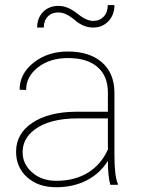

<svg xmlns="http://www.w3.org/2000/svg" viewBox="-20 -746 568 775"><path d="M455.6 0C455.6 0 455.6 -4.4 455.6 -4.4C455.6 -4.4 455.6 -4.4 455.6 -4.4C446.3 -25.4 441.9 -64.5 441.9 -122.6C441.9 -122.6 441.9 -375 441.9 -375C441.9 -375 441.9 -375 441.9 -375C440.9 -426.8 423.8 -466.8 390.1 -495.6C356.4 -523.9 311.5 -538.1 254.4 -538.1C254.4 -538.1 254.4 -538.1 254.4 -538.1C199.7 -538.1 153.3 -522.9 115.7 -493.2C78.1 -463.4 59.1 -426.8 59.1 -383.8C59.1 -383.8 85.4 -382.8 85.4 -382.8C85.4 -382.8 85.4 -382.8 85.4 -382.8C85.4 -419.4 101.6 -449.7 133.8 -474.6C166 -499.5 206.1 -511.7 254.4 -511.7C254.4 -511.7 254.4 -511.7 254.4 -511.7C306.2 -511.7 346.2 -499.5 374 -475.1C401.9 -450.7 415.5 -416.5 415.5 -372.1C415.5 -372.1 415.5 -294.9 415.5 -294.9C415.5 -294.9 285.2 -294.9 285.2 -294.9C285.2 -294.9 285.2 -294.9 285.2 -294.9C212.4 -294.4 154.3 -279.3 110.8 -250.5C66.9 -221.2 44.9 -182.1 44.9 -133.8C44.9 -133.8 44.9 -133.8 44.9 -133.8C44.9 -91.3 60.1 -56.6 89.8 -30.3C119.6 -3.4 158.7 9.8 207.5 9.8C207.5 9.8 207.5 9.8 207.5 9.8C252.9 9.8 293.9 0.5 330.1 -18.1C366.2 -36.6 394.5 -63 415.5 -96.7C415.5 -96.7 415.5 -96.7 415.5 -96.7C415.5 -54.7 418.9 -22.5 425.3 0C425.3 0 455.6 0 455.6 0ZM207.5 -16.1C168 -16.1 135.7 -27.3 109.9 -49.8C84 -72.3 71.3 -99.6 71.3 -131.8C71.3 -131.8 71.3 -131.8 71.3 -131.8C71.3 -168.5 87.4 -198.7 120.1 -223.1C120.1 -223.1 120.1 -223.1 120.1 -223.1C160.2 -252.9 217.8 -268.1 293.5 -268.1C293.5 -268.1 415.5 -268.1 415.5 -268.1C415.5 -268.1 415.5 -142.6 415.5 -142.6C415.5 -142.6 415.5 -142.6 415.5 -142.6C397.5 -102.5 371.1 -71.3 335.4 -49.3C299.8 -27.3 256.8 -16.1 207.5 -16.1C207.5 -16.1 207.5 -16.1 207.5 -16.1ZM415 -725.6C415 -725.6 415 -725.6 415 -725.6C415 -706.5 409.7 -690.9 398.9 -679.2C387.7 -667.5 373.5 -661.6 356 -661.6C356 -661.6 356 -661.6 356 -661.6C336.9 -661.6 315.4 -671.9 291 -691.9C266.1 -711.9 241.2 -722.2 215.8 -722.2C215.8 -722.2 215.8 -722.2 215.8 -722.2C190.9 -722.2 170.4 -714.4 154.3 -698.2C138.2 -682.1 129.9 -660.6 129.9 -634.8C129.9 -634.8 156.7 -634.8 156.7 -634.8C156.7 -634.8 156.7 -634.8 156.7 -634.8C156.7 -653.3 162.1 -668 172.9 -679.2C183.1 -690.4 197.8 -695.8 215.8 -695.8C215.8 -695.8 215.8 -695.8 215.8 -695.8C235.8 -695.8 257.8 -685.5 281.2 -665.5C304.7 -645 329.6 -634.8 356 -634.8C356 -634.8 356 -634.8 356 -634.8C380.4 -634.8 400.9 -643.1 417.5 -660.2C433.6 -677.2 441.9 -698.7 441.9 -725.6C441.9 -725.6 415 -725.6 415 -725.6Z"/></svg>

Font: WOX
Style: Regular
Weight: 500
Designer: Google
Foundry: ""
Version: ""